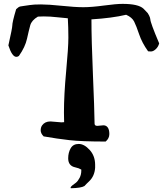

<svg xmlns="http://www.w3.org/2000/svg" viewBox="-20 -749 873 1016"><path d="M483.4 123V138.7Q480.5 182.6 452.1 210Q447.3 213.9 438 223.6Q428.7 233.4 426.8 235.4Q409.2 246.1 354.5 247.1Q353.5 246.1 353.5 243.2Q353.5 240.2 362.3 232.4L381.8 217.8Q392.6 209 401.4 191.9Q410.2 174.8 410.2 153.3V148.4Q397.5 140.6 378.9 136.7Q340.8 128.9 340.8 88.9Q340.8 58.6 354 35.6Q367.2 12.7 396.5 12.7Q425.8 12.7 454.6 44.4Q483.4 76.2 483.4 123ZM495.1 -83 527.3 -85.9Q542 -85.9 550.3 -74.2Q558.6 -62.5 558.6 -39.6Q558.6 -16.6 539.1 0Q413.1 0 348.1 -7.3Q283.2 -14.6 210.9 -27.3Q195.3 -43 195.3 -59.1Q195.3 -75.2 203.1 -85.9Q217.8 -106.4 247.1 -106.4L304.7 -101.6Q314.5 -101.6 319.3 -102.5L318.4 -153.3Q318.4 -247.1 330.1 -372.1Q341.8 -497.1 341.8 -550.3Q341.8 -603.5 338.9 -652.3Q321.3 -653.3 283.2 -657.7Q245.1 -662.1 211.9 -662.1L180.7 -661.1Q147.5 -641.6 140.1 -615.2Q132.8 -588.9 123 -544.4Q113.3 -500 80.1 -453.1Q74.2 -448.2 66.4 -448.2Q43.9 -448.2 24.4 -508.8Q44.9 -600.6 44.9 -612.3Q44.9 -631.8 65.4 -700.2Q78.1 -712.9 87.4 -714.8Q96.7 -716.8 106.9 -717.8Q117.2 -718.8 137.2 -722.2Q157.2 -725.6 196.8 -725.6Q236.3 -725.6 306.6 -718.3Q377 -710.9 420.9 -710.9Q464.8 -710.9 529.8 -719.7Q594.7 -728.5 628.9 -728.5Q711.9 -728.5 739.3 -703.1L761.7 -679.7Q763.7 -677.7 769 -667Q774.4 -656.2 775.4 -647.5Q775.4 -629.9 822.3 -519.5Q817.4 -501 804.2 -488.8Q791 -476.6 778.8 -476.6Q766.6 -476.6 763.7 -477.5Q731.4 -522.5 716.3 -567.4Q701.2 -612.3 689.9 -634.8Q678.7 -657.2 647.5 -670.9Q573.2 -653.3 463.9 -646.5Q463.9 -537.1 471.7 -356Q479.5 -174.8 480.5 -94.7Q480.5 -83 495.1 -83Z"/></svg>

Font: Essays1743
Style: Medium
Weight: 500
Designer: Based on the typeface in a 1743 English translation of the essays of Montaigne.  PostScript/TrueType font designed by Jo
Version: Version 002.100